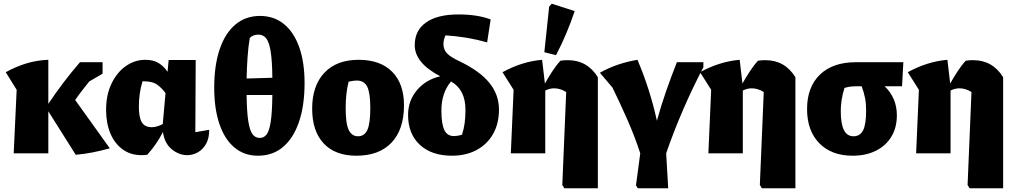

<svg xmlns="http://www.w3.org/2000/svg" viewBox="-20 -828 5487 1037"><path d="M54 0 70 -343 11 -438Q65 -468 122.5 -485.5Q180 -503 241 -505V-267Q279 -324 322.5 -381.5Q366 -439 412 -492H534V-430L462 -388Q442 -363 423 -338.5Q404 -314 386 -288L573 -27Q523 -13 478.5 -4.5Q434 4 389 8L241 -227V0Z M775 8Q760 10 744 10Q685 10 642 -21.5Q599 -53 576 -108Q553 -163 553 -234Q553 -317 583 -378Q613 -439 661 -472Q709 -505 765 -505Q809 -505 837.5 -487Q866 -469 885 -440L891 -504H1037L1035 -114L1110 -127Q1110 -81 1093 -51Q1076 -21 1049 -5.5Q1022 10 991 10Q947 10 908 -21.5Q869 -53 860 -115Q842 -80 820.5 -49Q799 -18 775 8ZM730 -252Q730 -194 746 -167.5Q762 -141 800 -141Q827 -141 859 -158L874 -325Q858 -348 832 -368.5Q806 -389 756 -389Q753 -389 750 -389Q740 -358 735 -323Q730 -288 730 -252Z M1373 13Q1299 13 1246 -31.5Q1193 -76 1165 -158.5Q1137 -241 1137 -355Q1137 -475 1166.5 -562Q1196 -649 1251.5 -695.5Q1307 -742 1384 -742Q1459 -742 1513 -698.5Q1567 -655 1596 -573.5Q1625 -492 1625 -380Q1625 -258 1595 -170Q1565 -82 1509 -34.5Q1453 13 1373 13ZM1329 -623Q1321 -576 1317 -518Q1313 -460 1312 -404L1451 -408Q1450 -499 1442 -549.5Q1434 -600 1418 -620.5Q1402 -641 1376 -641Q1346 -641 1329 -623ZM1383 -83Q1406 -83 1420.5 -102.5Q1435 -122 1442.5 -172.5Q1450 -223 1451 -315H1312Q1313 -224 1321 -173.5Q1329 -123 1344 -103Q1359 -83 1383 -83Z M1905 13Q1790 13 1728 -53.5Q1666 -120 1666 -241Q1666 -365 1732 -435Q1798 -505 1917 -505Q2034 -505 2098 -440.5Q2162 -376 2162 -259Q2162 -129 2095 -58Q2028 13 1905 13ZM1914 -92Q1948 -92 1964 -126Q1980 -160 1980 -245Q1980 -326 1963.5 -359.5Q1947 -393 1907 -393Q1890 -393 1863 -387Q1855 -355 1851 -321Q1847 -287 1847 -244Q1847 -160 1863.5 -126Q1880 -92 1914 -92Z M2421 13Q2311 13 2247.5 -46Q2184 -105 2184 -207Q2184 -284 2232 -341Q2280 -398 2358 -416Q2220 -488 2220 -584Q2220 -664 2281.5 -707Q2343 -750 2456 -750Q2559 -750 2630 -723L2611 -599Q2550 -616 2494 -625Q2438 -634 2386 -637Q2375 -612 2375 -591Q2375 -560 2394.5 -539.5Q2414 -519 2466 -495Q2573 -443 2624 -379.5Q2675 -316 2675 -236Q2675 -161 2643.5 -105Q2612 -49 2554.5 -18Q2497 13 2421 13ZM2364 -231Q2364 -160 2379.5 -126.5Q2395 -93 2432 -93Q2450 -93 2475 -100Q2485 -130 2489.5 -162Q2494 -194 2494 -235Q2494 -344 2416 -388Q2364 -326 2364 -231Z M2739 0 2754 -343 2694 -438Q2800 -496 2908 -505L2923 -377Q2940 -407 2961.5 -440.5Q2983 -474 3007 -500Q3018 -502 3027.5 -502.5Q3037 -503 3047 -503Q3152 -503 3209 -411V189H3028L3017 171L3038 -331Q3006 -351 2973 -351Q2949 -351 2925 -339V0ZM2983 -530 2920 -546 2946 -792 2960 -808 3084 -768Q3063 -706 3038 -646.5Q3013 -587 2983 -530Z M3589 189H3425L3415 173L3438 0Q3409 -89 3370 -178Q3331 -267 3288 -355L3220 -435Q3268 -462 3318.5 -479Q3369 -496 3423 -505Q3490 -348 3528 -176Q3550 -256 3577.5 -335Q3605 -414 3636 -492H3779V-465Q3720 -352 3669.5 -235.5Q3619 -119 3578 0Z M3806 0 3821 -343 3761 -438Q3867 -496 3975 -505L3990 -377Q4007 -407 4028.5 -440.5Q4050 -474 4074 -500Q4085 -502 4094.5 -502.5Q4104 -503 4114 -503Q4219 -503 4276 -411V189H4095L4084 171L4105 -331Q4073 -351 4040 -351Q4016 -351 3992 -339V0Z M4824 -205Q4824 -139 4794.5 -90Q4765 -41 4711 -14Q4657 13 4585 13Q4471 13 4405 -54.5Q4339 -122 4339 -239Q4339 -358 4408.5 -425Q4478 -492 4602 -492H4859L4852 -362H4758Q4824 -299 4824 -205ZM4608 -362Q4584 -362 4568.5 -359.5Q4553 -357 4541 -353Q4530 -318 4525.5 -287Q4521 -256 4521 -230Q4521 -159 4538 -125.5Q4555 -92 4590 -92Q4625 -92 4641.5 -124Q4658 -156 4658 -230Q4658 -268 4652.5 -297Q4647 -326 4634 -362Z M4928 0 4943 -343 4883 -438Q4989 -496 5097 -505L5112 -377Q5129 -407 5150.5 -440.5Q5172 -474 5196 -500Q5207 -502 5216.5 -502.5Q5226 -503 5236 -503Q5341 -503 5398 -411V189H5217L5206 171L5227 -331Q5195 -351 5162 -351Q5138 -351 5114 -339V0Z"/></svg>

Font: Piazzolla ExtraBold
Style: Regular
Weight: 800
Designer: Juan Pablo del Peral
Foundry: Huerta Tipografica
Version: Version 1.330